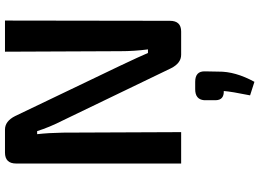

<svg xmlns="http://www.w3.org/2000/svg" viewBox="-152 -578 1017 752"><g transform="rotate(-90 356.0 -201.5)"><path d="M651 -44Q651 0 609 0H518Q485 0 465 -40L261 -463Q234 -516 219 -564H207Q212 -520 213 -463L215 0H92V-646Q92 -690 135 -690H225Q258 -690 278 -650L475 -239Q511 -163 525 -130H539Q532 -184 532 -238L530 -690H652ZM412 55Q454 55 453 93L452 146Q453 212 412 287L359 270Q374 196 376 167Q341 168 340 136V90Q343 55 383 55Z"/></g></svg>

Font: Taylor Sans Upright Semi Bold
Style: Regular
Weight: 600
Italic angle: -8°
Designer: Natanael Gama
Version: Version 1.001 September 8, 2015